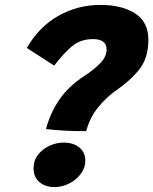

<svg xmlns="http://www.w3.org/2000/svg" viewBox="-20 -756 624 781"><path d="M330.5 -222.5Q279 -222.5 243.5 -224.5Q208 -226.5 167 -231Q185 -298 221.8 -351.2Q258.5 -404.5 321.5 -446Q361.5 -472 387.5 -498.5Q413.5 -525 413.5 -555Q413.5 -597 358 -597Q307.5 -597 272.2 -567.2Q237 -537.5 200.5 -489L89 -561Q140 -648.5 218.5 -692.2Q297 -736 388.5 -736Q475.5 -736 529.5 -701.5Q583.5 -667 583.5 -594.5Q583.5 -520.5 547.5 -474.8Q511.5 -429 453.5 -389Q415.5 -363 381 -321.8Q346.5 -280.5 330.5 -222.5ZM201.5 5Q164.5 5 140.5 -15.2Q116.5 -35.5 116.5 -71.5Q116.5 -103.5 134.8 -126.8Q153 -150 181.2 -163Q209.5 -176 238.5 -176Q279 -176 303 -155.8Q327 -135.5 327 -103.5Q327 -73 308.5 -48.5Q290 -24 261.2 -9.5Q232.5 5 201.5 5Z"/></svg>

Font: Grandstander
Style: Bold Italic
Weight: 700
Italic angle: -15°
Designer: Tyler Finck
Foundry: Etcetera Type Co
Version: Version 1.200; ttfautohint (v1.8.3)